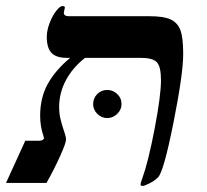

<svg xmlns="http://www.w3.org/2000/svg" viewBox="-58 -607 688 637"><path d="M138.2 -251Q138.2 -232.4 141.8 -216.3Q145.5 -200.2 149.7 -186.8Q153.8 -173.3 157.5 -162.4Q161.1 -151.4 161.1 -144Q161.1 -132.8 141.6 -89.4Q122.1 -45.9 96.2 0H-38.1L25.9 -140.1H70.8Q86.4 -140.1 87.9 -148.9L85.9 -156.7Q75.2 -187.5 75.2 -223.1Q75.2 -282.2 100.1 -327.9Q125 -373.5 174.8 -415H164.1Q128.4 -415 112.8 -431.6Q97.2 -448.2 97.2 -484.9Q97.2 -505.4 106.4 -530Q115.7 -554.7 128.4 -570.8Q141.1 -586.9 148.9 -586.9Q157.2 -586.9 157.2 -582L153.8 -564.9Q153.8 -553.2 169.9 -553.2H438Q484.4 -553.2 507.6 -542.7Q530.8 -532.2 540.3 -507.6Q549.8 -482.9 549.8 -428.2Q549.8 -361.3 517.1 -198Q484.4 -34.7 465.8 -18.1Q455.1 -7.3 438.2 1.2Q421.4 9.8 415 9.8Q408.2 9.8 408.2 4.9Q408.2 0.5 413.6 -13.7Q434.1 -70.3 455.1 -180.4Q476.1 -290.5 476.1 -340.8Q476.1 -386.2 462.2 -400.6Q448.2 -415 411.1 -415H224.1Q183.6 -383.3 160.9 -341.3Q138.2 -299.3 138.2 -251ZM251 -261.2Q251 -281.2 264.6 -294.9Q278.3 -308.6 297.9 -308.6Q316.4 -308.6 330.8 -295.2Q345.2 -281.7 345.2 -261.2Q345.2 -243.2 330.8 -229.2Q316.4 -215.3 297.9 -215.3Q278.3 -215.3 264.6 -229.5Q251 -243.7 251 -261.2Z"/></svg>

Font: Liberation Serif
Style: Bold Italic
Weight: 700
Italic angle: -16.333°
Designer: Steve Matteson
Foundry: Ascender Corporation
Version: Version 2.1.5